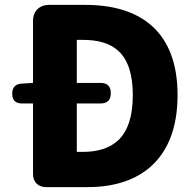

<svg xmlns="http://www.w3.org/2000/svg" viewBox="-20 -765 798 785"><path d="M115 -171V-53C115 -21 136 0 168 0H227H339C556 0 706 -117 706 -376C706 -635 556 -745 329 -745H180C141 -745 115 -719 115 -680V-426L67 -423C42 -421 30 -407 30 -382C30 -356 43 -342 69 -342H115ZM466 -194C429 -158 378 -144 318 -144H294V-243V-342H391C419 -342 433 -356 433 -384C433 -412 419 -426 391 -426H294V-602H318C438 -602 523 -553 523 -376C523 -288 502 -230 466 -194Z"/></svg>

Font: GenSenRounded2 TW H
Style: Regular
Weight: 900
Version: Version 2.100;PS 2.1;hotconv 16.6.51;makeotf.lib2.5.65220 DE